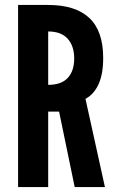

<svg xmlns="http://www.w3.org/2000/svg" viewBox="-20 -755 461 775"><path d="M53 0H174.5V-304.5H218.5L281.5 0H403.5L325 -356Q359 -374 377.8 -415Q396.5 -456 396.5 -521Q396.5 -630 340.5 -682.5Q284.5 -735 174 -735H53ZM174.5 -412.5V-628Q226.5 -628 253 -598.8Q279.5 -569.5 279.5 -519Q279.5 -468.5 253.5 -440.5Q227.5 -412.5 174.5 -412.5Z"/></svg>

Font: League Gothic SemiExpanded
Style: Regular
Weight: 400
Width: 6
Designer: The League of Moveable Type
Version: Version 1.600; ttfautohint (v1.8.3)